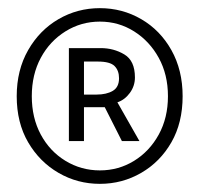

<svg xmlns="http://www.w3.org/2000/svg" viewBox="-20 -809 489 471"><path d="M225 -358Q170 -358 123.5 -385Q77 -412 49 -460Q21 -508 21 -573Q21 -637 49 -686Q77 -735 123.5 -762Q170 -789 225 -789Q280 -789 326.5 -762Q373 -735 400.5 -686Q428 -637 428 -573Q428 -508 400.5 -460Q373 -412 326.5 -385Q280 -358 225 -358ZM225 -391Q271 -391 309 -414.5Q347 -438 369.5 -479Q392 -520 392 -573Q392 -626 369.5 -667Q347 -708 309 -732Q271 -756 225 -756Q179 -756 140.5 -732Q102 -708 80 -667Q58 -626 58 -573Q58 -520 80 -479Q102 -438 140.5 -414.5Q179 -391 225 -391ZM149 -463V-691H227Q259 -691 285 -675.5Q311 -660 311 -619Q311 -598 298.5 -581Q286 -564 268 -558L322 -463H279L237 -546H186V-463ZM186 -577H217Q241 -577 256.5 -586Q272 -595 272 -617Q272 -636 261 -647Q250 -658 220 -658H186Z"/></svg>

Font: Noto Sans TC Thin Light
Style: Regular
Weight: 300
Version: Version 2.004-H2;hotconv 1.0.118;makeotfexe 2.5.65603